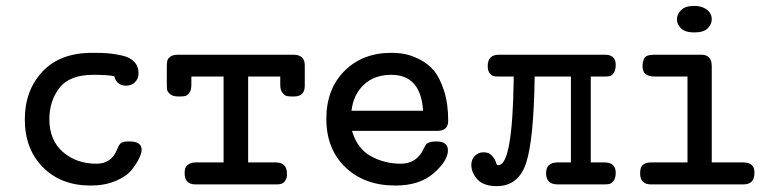

<svg xmlns="http://www.w3.org/2000/svg" viewBox="-20 -631 2665 657"><path d="M64.9 -222.2Q64.9 -321.3 125 -385.7Q185.1 -450.2 294.9 -450.2H301.8Q331.5 -450.2 351.3 -448.5Q371.1 -446.8 397.9 -440.9Q424.8 -435.1 439.5 -419.4Q454.1 -403.8 454.1 -379.9Q454.1 -361.8 442.1 -349.9Q430.2 -337.9 412.1 -337.9Q378.9 -337.9 371.1 -370.1Q350.1 -375 299.8 -375Q217.8 -375 183.3 -330.1Q148.9 -285.2 148.9 -223.1Q148.9 -151.4 195.1 -111.1Q241.2 -70.8 310.1 -70.8Q361.8 -70.8 380.9 -120.1Q387.7 -138.2 395.8 -142.6Q403.8 -147 418.9 -147H422.9Q464.8 -147 464.8 -118.2Q464.8 -108.4 456.5 -90.1Q448.2 -71.8 430.2 -49.3Q412.1 -26.9 375 -11.5Q337.9 3.9 290 3.9Q189 3.9 127 -58.6Q64.9 -121.1 64.9 -222.2Z M550.8 -345.2V-399.9Q550.8 -414.1 552.2 -422.1Q553.7 -430.2 562.7 -437Q571.8 -443.8 589.8 -443.8H983.9Q1022.9 -443.8 1022.9 -407.2V-337.9Q1022.9 -300.8 985.8 -300.8H980Q967.8 -300.8 960.9 -302.5Q954.1 -304.2 946.5 -313.7Q939 -323.2 939 -340.8V-369.1H829.1V-75.2H923.8Q961.9 -75.2 961.9 -36.1Q962.9 -22.9 955.3 -11.5Q947.8 0 928.7 0H648.9Q611.8 0 611.8 -38.1Q611.8 -46.9 613.3 -53.5Q614.7 -60.1 623.8 -67.6Q632.8 -75.2 649.9 -75.2H745.1V-369.1H634.8V-340.8Q634.8 -322.8 627.9 -313.5Q621.1 -304.2 614 -302.5Q606.9 -300.8 593.8 -300.8H590.8Q571.8 -300.8 562.3 -308.8Q552.7 -316.9 551.8 -324Q550.8 -331.1 550.8 -345.2Z M1096.7 -224.1Q1096.7 -326.2 1158.7 -388.2Q1220.7 -450.2 1318.8 -450.2Q1342.8 -450.2 1365.2 -446Q1387.7 -441.9 1416.3 -427.5Q1444.8 -413.1 1464.8 -389.2Q1484.9 -365.2 1499.3 -321Q1513.7 -276.9 1513.7 -217.8Q1513.7 -182.6 1474.6 -183.1H1184.6Q1202.6 -122.1 1249.3 -96.4Q1295.9 -70.8 1351.6 -70.8Q1399.4 -70.8 1423.8 -110.8Q1426.8 -115.7 1431.9 -126Q1437 -136.2 1439.5 -138.7Q1441.9 -141.1 1450 -144Q1458 -147 1471.7 -147H1474.6Q1512.7 -147 1512.7 -116.2Q1512.7 -81.1 1464.4 -38.6Q1416 3.9 1333 3.9Q1227.1 3.9 1161.9 -58.6Q1096.7 -121.1 1096.7 -224.1ZM1182.6 -252H1427.7Q1419.9 -375 1318.8 -375Q1261.7 -375 1225.6 -341.6Q1189.5 -308.1 1182.6 -252Z M1592.8 -66.9Q1592.8 -85 1604.7 -97.4Q1616.7 -109.9 1634.8 -109.9Q1651.9 -109.9 1661.9 -99.9Q1671.9 -89.8 1675.8 -78.9Q1679.7 -67.9 1680.7 -66.9Q1682.6 -65.9 1685.5 -65.9Q1733.4 -65.9 1737.8 -356Q1737.8 -365.7 1737.8 -369.1H1690.9Q1677.7 -369.1 1670.7 -370.1Q1663.6 -371.1 1656.2 -379.6Q1648.9 -388.2 1648.9 -404.8Q1648.9 -443.8 1687.5 -443.8H2049.8Q2086.9 -443.8 2086.9 -409.2Q2086.9 -391.1 2080.3 -381.6Q2073.7 -372.1 2066.7 -370.6Q2059.6 -369.1 2048.8 -369.1H2001.5V-75.2H2047.9Q2086.9 -75.2 2086.9 -40Q2086.9 -21 2079.3 -12Q2071.8 -2.9 2065.2 -1.5Q2058.6 0 2045.9 0H1888.7Q1848.6 0 1848.6 -38.1Q1848.6 -75.2 1887.7 -75.2H1933.6V-369.1H1809.6Q1806.6 -155.3 1780.8 -74.7Q1754.9 5.9 1679.7 5.9Q1634.8 5.9 1613.8 -17.1Q1592.8 -40 1592.8 -66.9Z M2170.4 -38.1Q2170.4 -59.1 2179.9 -67.1Q2189.5 -75.2 2209.5 -75.2H2332.5V-369.1H2219.7Q2178.7 -369.1 2178.7 -403.8Q2178.7 -411.6 2179.7 -416.7Q2180.7 -421.9 2183.6 -429.4Q2186.5 -437 2195.6 -440.4Q2204.6 -443.8 2218.8 -443.8H2379.4Q2415.5 -443.8 2415.5 -404.8V-75.2H2522.5Q2563.5 -75.2 2561.5 -38.1Q2561.5 0 2523.4 0H2207.5Q2170.4 0 2170.4 -38.1ZM2356.4 -610.8Q2382.3 -610.8 2398.9 -597.9Q2415.5 -585 2415.5 -564.9Q2415.5 -547.9 2401.6 -533.9Q2387.7 -520 2355.5 -520Q2324.7 -520 2310.5 -533.9Q2296.4 -547.9 2296.4 -564.9Q2296.4 -582 2310.5 -596.4Q2324.7 -610.8 2356.4 -610.8Z"/></svg>

Font: CMU Typewriter Text
Style: Bold
Weight: 700
Version: Version 0.7.0